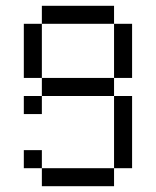

<svg xmlns="http://www.w3.org/2000/svg" viewBox="-20 -645 540 665"><path d="M125 -62.5V0H375V-62.5ZM125 -62.5V-125H62.5V-62.5ZM375 -62.5H437.5Q437.5 -62.5 437.5 -312.5H375Q375 -312.5 375 -62.5ZM125 -312.5H62.5V-250H125ZM125 -312.5H375V-375H125ZM125 -375V-562.5H62.5V-375ZM375 -375H437.5V-562.5H375ZM125 -562.5H375V-625H125Z"/></svg>

Font: CalcUnifontExMono
Style: Regular
Weight: 500
Version: Version 15.0.06